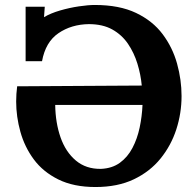

<svg xmlns="http://www.w3.org/2000/svg" viewBox="-20 -736 785 772"><path d="M364 16Q276 16 214.5 -14.5Q153 -45 116 -95Q79 -145 62 -206Q45 -267 45 -328Q45 -343 46 -358.5Q47 -374 49 -389L550 -392Q546 -436 532.5 -480Q519 -524 494.5 -560Q470 -596 431.5 -617.5Q393 -639 337 -639Q267 -638 215 -602.5Q163 -567 149 -490H83V-709H160L157 -667Q184 -683 222 -694Q260 -705 297.5 -710.5Q335 -716 361 -716Q460 -716 527 -684Q594 -652 634 -598.5Q674 -545 692 -480Q710 -415 710 -350Q710 -281 689 -216Q668 -151 625.5 -98.5Q583 -46 518 -15Q453 16 364 16ZM386 -57Q431 -59 462 -81.5Q493 -104 512.5 -141Q532 -178 541.5 -223Q551 -268 553 -314H202Q203 -242 223.5 -183.5Q244 -125 285 -90.5Q326 -56 386 -57Z"/></svg>

Font: Lora
Style: Bold
Weight: 700
Designer: Olga Karpushina, Alexei Vanyashin (Cyrillic)
Foundry: Cyreal
Version: Version 3.006; ttfautohint (v1.8.4.7-5d5b);gftools[0.9.30]